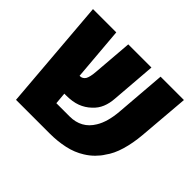

<svg xmlns="http://www.w3.org/2000/svg" viewBox="-144 -827 1022 1022"><g transform="rotate(45 367.5 -315.5)"><path d="M80.1 0 28.3 -631.3H203.6L229 -329.6Q240.2 -329.1 248.8 -334Q257.3 -338.9 262.7 -347.7Q267.6 -356.4 271 -371.6Q274.4 -386.7 275.9 -407.2L293.9 -631.3H468.3L448.2 -377.4Q445.8 -339.8 433.3 -309.6Q420.9 -279.3 395.5 -256.3Q369.1 -231 334.7 -218Q300.3 -205.1 252 -205.1Q248.5 -205.1 245.4 -205.1Q242.2 -205.1 238.8 -205.1L244.6 -139.2H345.2Q388.2 -139.2 421.6 -157.5Q455.1 -175.8 477.1 -212.9Q507.3 -261.7 514.2 -344.7L537.1 -631.3H712.9L689 -343.3Q683.6 -278.8 667.2 -223.1Q650.9 -167.5 623 -130.4Q610.8 -109.9 588.9 -87.9Q566.9 -65.9 540.5 -49.8Q498 -22.9 445.3 -11.5Q392.6 0 334 0Z"/></g></svg>

Font: Open Sans SemiCondensed ExtraBold
Style: Regular
Weight: 800
Width: 4
Designer: Monotype Design Team
Foundry: Monotype Imaging Inc.
Version: Version 3.000